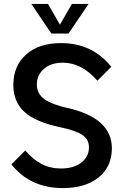

<svg xmlns="http://www.w3.org/2000/svg" viewBox="-20 -940 640 980"><path d="M109 -172Q147 -127 191.5 -103.5Q236 -80 291 -80Q356 -80 395 -110Q434 -140 434 -188Q434 -229 400 -251.5Q366 -274 290 -290Q161 -317 104.5 -369Q48 -421 48 -506Q48 -603 113 -661.5Q178 -720 292 -720Q451 -720 548 -599L477 -528Q397 -620 301 -620Q239 -620 203.5 -588Q168 -556 168 -509Q168 -461 207.5 -433.5Q247 -406 324 -389Q551 -338 551 -183Q551 -90 484 -35Q417 20 300 20Q135 20 38 -101ZM140 -920H225L286 -814L347 -920H432L330 -769H242Z"/></svg>

Font: Moderustic Med
Style: Regular
Weight: 500
Designer: Tural Alisoy
Foundry: TAFT Foundry
Version: Version 2.110